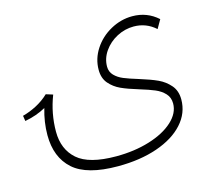

<svg xmlns="http://www.w3.org/2000/svg" viewBox="-94 -652 957 859"><g transform="rotate(-15 384.5 -222.0)"><path d="M542 -259Q594 -243 625.5 -228.5Q657 -214 679.5 -188Q702 -162 702 -122Q702 -59 658 -10Q614 39 534.5 66.5Q455 94 352 94Q208 94 145 37.5Q82 -19 82 -122Q82 -182 100 -243Q57 -219 3 -209L-1 -234Q33 -243 65 -260Q97 -277 122 -301L154 -291Q123 -211 123 -127Q123 -45 176.5 2Q230 49 356 49Q440 49 510 27.5Q580 6 621 -31.5Q662 -69 662 -114Q662 -142 644.5 -160.5Q627 -179 601 -190Q575 -201 532 -214Q482 -229 451.5 -243Q421 -257 400 -281.5Q379 -306 379 -345Q379 -396 408 -440.5Q437 -485 485 -511.5Q533 -538 586 -538Q654 -538 704 -493L681 -453Q638 -492 580 -492Q539 -492 502 -472.5Q465 -453 442 -420Q419 -387 419 -349Q419 -325 435 -308.5Q451 -292 475 -282Q499 -272 542 -259Z"/></g></svg>

Font: FiraGO ExtraLight
Style: Regular
Weight: 200
Designer: bBox Type
Foundry: bBox Type GmbH
Version: Version 1.001